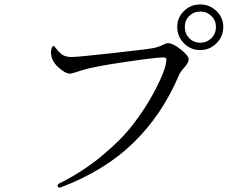

<svg xmlns="http://www.w3.org/2000/svg" viewBox="-20 -856 1040 867"><path d="M210 -621.1Q210 -628.9 213.4 -638.7Q216.8 -648.4 221.7 -648.4Q225.6 -648.4 234.4 -635.7Q243.2 -623 258.8 -610.8Q274.4 -598.6 302.7 -598.6Q331.1 -598.6 489.3 -616.2Q647.5 -633.8 671.9 -638.7Q696.3 -643.6 712.9 -652.3Q729.5 -661.1 738.3 -661.1Q760.7 -661.1 796.4 -632.8Q832 -604.5 832 -588.9Q832 -573.2 813.5 -552.7Q793.9 -531.2 788.1 -516.6Q712.9 -338.9 583 -211.9Q453.1 -85 253.9 -9.8Q251 -8.8 250 -8.8Q240.2 -8.8 240.2 -18.6Q240.2 -23.4 245.1 -26.4Q350.6 -78.1 439 -151.4Q527.3 -224.6 579.6 -292.5Q631.8 -360.4 668 -425.8Q731.4 -542 731.4 -587.9Q731.4 -596.7 716.8 -596.7Q683.6 -596.7 541.5 -575.7Q399.4 -554.7 351.6 -539.1Q303.7 -523.4 296.9 -523.4Q274.4 -523.4 242.2 -553.2Q210 -583 210 -621.1ZM780.3 -734.4Q780.3 -776.4 810.5 -806.2Q840.8 -835.9 883.8 -835.9Q926.8 -835.9 957.5 -806.2Q988.3 -776.4 988.3 -734.4Q988.3 -691.4 957.5 -660.6Q926.8 -629.9 883.8 -629.9Q840.8 -629.9 810.5 -660.6Q780.3 -691.4 780.3 -734.4ZM814.5 -734.4Q814.5 -704.1 834.5 -683.6Q854.5 -663.1 884.8 -663.1Q914.1 -663.1 934.6 -683.6Q955.1 -704.1 955.1 -734.4Q955.1 -763.7 934.6 -783.7Q914.1 -803.7 884.8 -803.7Q854.5 -803.7 834.5 -783.7Q814.5 -763.7 814.5 -734.4Z"/></svg>

Font: GenEi Koburi Mincho v6
Style: Regular
Weight: 400
Designer: o_tamon (Modified)
Foundry: o_tamon / Adobe Systems Incorporated
Version: Version 6.1